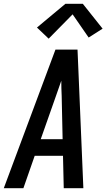

<svg xmlns="http://www.w3.org/2000/svg" viewBox="-37 -998 564 1018"><path d="M-17 0 257 -735H374L380 -595L405 0H301L297 -172H147L87 0ZM179 -260H295L290 -490Q289 -510 288.5 -530Q288 -550 288 -570Q281 -550 274 -530Q267 -510 260 -490ZM221 -793 159 -852 310 -978H402L507 -846L433 -799L348 -922Z"/></svg>

Font: Iosevka SS04 Semibold Oblique
Style: Regular
Weight: 600
Italic angle: -9°
Monospace: yes
Designer: Belleve Invis
Foundry: Belleve Invis
Version: Version 19.0.0; ttfautohint (v1.8.4)